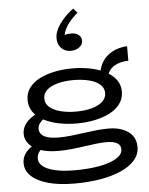

<svg xmlns="http://www.w3.org/2000/svg" viewBox="-67 -902 917 1178"><g transform="rotate(-5 391.5 -313.0)"><path d="M346 222Q249 222 181.5 203Q114 184 78.5 150Q43 116 43 71Q43 40 58 16.5Q73 -7 96 -23.5Q119 -40 142 -50L189 -25Q168 -17 150 3Q132 23 132 51Q132 77 157 97.5Q182 118 231.5 129.5Q281 141 352 141Q440 141 506.5 128.5Q573 116 610.5 92.5Q648 69 648 39Q648 11 625.5 -1.5Q603 -14 562 -14Q534 -14 498 -10Q462 -6 422 0Q382 6 341 10Q300 14 262 14Q197 14 152 -2Q107 -18 83 -45.5Q59 -73 59 -107Q59 -140 76.5 -165.5Q94 -191 122 -209.5Q150 -228 182 -240L226 -211Q210 -204 193 -192.5Q176 -181 164.5 -165.5Q153 -150 153 -130Q153 -112 165.5 -97.5Q178 -83 204.5 -75.5Q231 -68 274 -68Q306 -68 345 -72Q384 -76 425 -82Q466 -88 505.5 -92Q545 -96 580 -96Q630 -96 668 -81Q706 -66 727 -38Q748 -10 748 32Q748 77 717.5 112.5Q687 148 632 172.5Q577 197 504 209.5Q431 222 346 222ZM391 -144Q333 -144 280.5 -154.5Q228 -165 187.5 -186Q147 -207 124 -239Q101 -271 101 -314Q101 -356 124.5 -388Q148 -420 189 -441Q230 -462 282 -472.5Q334 -483 391 -483Q449 -483 501.5 -472.5Q554 -462 594.5 -441Q635 -420 658.5 -388.5Q682 -357 682 -315Q682 -273 658.5 -240.5Q635 -208 594.5 -187Q554 -166 501.5 -155Q449 -144 391 -144ZM391 -217Q445 -217 487.5 -228.5Q530 -240 554.5 -262Q579 -284 579 -315Q579 -347 554 -368.5Q529 -390 486.5 -400.5Q444 -411 391 -411Q339 -411 296.5 -400Q254 -389 229 -367.5Q204 -346 204 -314Q204 -282 229 -260.5Q254 -239 296.5 -228Q339 -217 391 -217ZM598 -397 559 -432Q564 -472 580.5 -501Q597 -530 621.5 -549Q646 -568 676 -578Q706 -588 738 -589V-500Q686 -499 649.5 -477Q613 -455 598 -397ZM311 -675Q311 -717 343.5 -763Q376 -809 428 -848L453 -821Q410 -784 388 -750.5Q366 -717 363 -691Q372 -695 382 -696Q392 -697 404 -697Q431 -697 448.5 -683.5Q466 -670 466 -647Q466 -624 445 -607.5Q424 -591 391 -591Q358 -591 334.5 -613.5Q311 -636 311 -675Z"/></g></svg>

Font: BioRhyme SemiExpanded
Style: Regular
Weight: 400
Width: 6
Designer: Aoife Mooney
Foundry: Aoife Mooney Type
Version: Version 1.600;gftools[0.9.33]